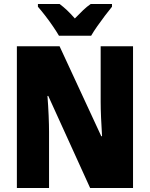

<svg xmlns="http://www.w3.org/2000/svg" viewBox="-20 -947 755 967"><path d="M650 0H434L223 -464H219Q223 -413 225 -364.5Q227 -316 227 -283V0H65V-714H280L490 -261H494Q491 -308 489 -354Q487 -400 487 -434V-714H650ZM277 -767Q266 -786 247 -814Q228 -842 207 -869Q186 -896 171 -913V-927H280Q299 -913 317.5 -895.5Q336 -878 357 -854Q380 -878 399 -896Q418 -914 437 -927H544V-913Q529 -895 509 -868.5Q489 -842 470 -815Q451 -788 439 -767Z"/></svg>

Font: Noto Sans Bengali Condensed Black
Style: Regular
Weight: 900
Width: 3
Designer: Joana Ranito - Universal Thirst; Jelle Bosma - Monotype Design Team
Foundry: Universal Thirst ehf.
Version: Version 3.000; ttfautohint (v1.8.4.7-5d5b)